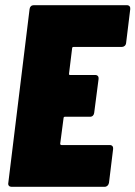

<svg xmlns="http://www.w3.org/2000/svg" viewBox="-20 -720 522 740"><path d="M466 -554 482 -685C483 -694 478 -700 469 -700H110C101 -700 95 -694 94 -685L12 -15C10 -6 16 0 24 0H383C392 0 398 -6 400 -15L416 -146C417 -155 412 -161 403 -161H217C214 -161 212 -163 212 -166L225 -265C225 -268 227 -270 230 -270H327C336 -270 342 -276 343 -285L360 -416C361 -425 356 -431 347 -431H250C247 -431 245 -433 246 -436L258 -534C258 -537 260 -539 263 -539H449C458 -539 465 -545 466 -554Z"/></svg>

Font: Barlow Condensed Black
Style: Italic
Weight: 900
Width: 3
Italic angle: -7°
Designer: Jeremy Tribby
Foundry: Tribby Type
Version: Version 1.422;hotconv 1.0.109;makeotfexe 2.5.65596